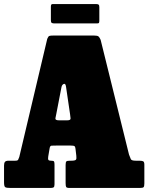

<svg xmlns="http://www.w3.org/2000/svg" viewBox="-20 -931 735 951"><path d="M0 -28.5V-110.5Q0 -123.5 4.5 -129.2Q9 -135 23 -135H55.5Q68 -135 70 -140.2Q72 -145.5 75.5 -153.5L214 -738.5Q219 -750.5 223.8 -752.8Q228.5 -755 245.5 -755H445.5Q463 -755 468.2 -750.2Q473.5 -745.5 478.5 -733.5L619 -165.5Q624.5 -151.5 627.8 -143.2Q631 -135 652.5 -135H668.5Q681.5 -135 688.2 -132.5Q695 -130 695 -115.5V-22.5Q695 -7.5 691 -3.8Q687 0 672.5 0H325.5Q310.5 0 307.8 -4.8Q305 -9.5 305 -24.5V-113.5Q305 -128 308.8 -131.5Q312.5 -135 326.5 -135H333.5Q351.5 -135 355.8 -139.8Q360 -144.5 358 -159.5L354 -193.5Q353 -204 349 -207Q345 -210 330.5 -210H257Q242.5 -210 235.2 -209.5Q228 -209 226 -197.5L219 -156.5Q217 -144 219.5 -139.5Q222 -135 231.5 -135H233.5Q245.5 -135 247.8 -130.8Q250 -126.5 250 -114.5V-18.5Q250 -6 245.5 -3Q241 0 229.5 0H33Q12 0 6 -3.8Q0 -7.5 0 -28.5ZM284.5 -499.5 259 -367.5Q256.5 -355.5 254.5 -345.2Q252.5 -335 272.5 -335H313Q330.5 -335 329.5 -344.8Q328.5 -354.5 327 -365.5L307 -501.5Q304.5 -519 295.8 -515.2Q287 -511.5 284.5 -499.5ZM232 -831V-897.5Q232 -904.5 233.8 -907.8Q235.5 -911 242 -911H455Q464.5 -911 468.2 -908.2Q472 -905.5 472 -895.5V-830Q472 -822 470.5 -818.5Q469 -815 461 -815H249.5Q240 -815 236 -817.8Q232 -820.5 232 -831Z"/></svg>

Font: Besley* Condensed Fatface
Style: Regular
Weight: 900
Width: 3
Designer: Owen Earl
Foundry: indestructible type*
Version: Version 3.000; ttfautohint (v1.8.3)